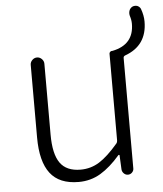

<svg xmlns="http://www.w3.org/2000/svg" viewBox="-52 -763 698 821"><g transform="rotate(-5 296.5 -352.5)"><path d="M532.2 -675.8Q529.3 -687.5 532.7 -697.8Q536.1 -708 545.9 -713.9Q551.8 -716.8 558.6 -716.8Q562.5 -716.8 566.4 -715.8Q577.1 -711.9 582 -702.1Q592.8 -672.9 592.8 -646.5Q592.8 -543 497.1 -508.8Q490.2 -505.9 490.2 -499V-24.4Q490.2 -14.6 482.9 -7.3Q475.6 0 465.3 0Q455.1 0 447.8 -7.3Q440.4 -14.6 439.5 -24.4L436.5 -86.9Q435.5 -87.9 434.1 -87.9Q432.6 -87.9 431.6 -86.9Q389.6 -38.1 347.2 -12.7Q304.7 12.7 252.9 12.7Q169.9 12.7 130.9 -38.1Q91.8 -88.9 91.8 -192.4V-503.9Q91.8 -515.6 100.6 -524.4Q109.4 -533.2 121.1 -533.2Q132.8 -533.2 141.6 -524.4Q150.4 -515.6 150.4 -503.9V-199.2Q150.4 -116.2 177.7 -77.6Q205.1 -39.1 265.6 -39.1Q309.6 -39.1 346.2 -62Q382.8 -85 427.7 -137.7Q431.6 -142.6 431.6 -150.4V-522.5Q431.6 -526.4 435.1 -529.8Q438.5 -533.2 442.4 -533.2Q444.3 -533.2 445.3 -533.2Q538.1 -551.8 538.1 -641.6Q538.1 -658.2 532.2 -675.8Z"/></g></svg>

Font: irohamaru Light
Style: Regular
Weight: 200
Designer: [Source Han Sans]
Ryoko NISHIZUKA  (kana & ideographs); Paul D. Hunt (Latin, Greek & Cyrillic); Wenlong ZHANG  (bopomofo
Version: Version 1.01